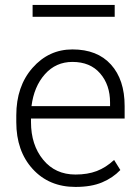

<svg xmlns="http://www.w3.org/2000/svg" viewBox="-20 -735 555 765"><path d="M280.8 9.8Q175.3 9.8 110.1 -61.8Q44.9 -133.3 44.9 -248.5V-275.4Q44.9 -391.1 109.6 -464.6Q174.3 -538.1 268.6 -538.1Q367.7 -538.1 422.1 -477.8Q476.6 -417.5 476.6 -312.5V-262.7H103.5V-248.5Q103.5 -157.7 151.9 -98.6Q200.2 -39.6 280.8 -39.6Q329.1 -39.6 365.5 -53.5Q401.9 -67.4 434.6 -97.7L459.5 -57.6Q429.7 -26.4 386.7 -8.3Q343.8 9.8 280.8 9.8ZM268.6 -488.3Q202.6 -488.3 158.9 -439.2Q115.2 -390.1 105.5 -312H418.5V-326.7Q418.5 -397 378.9 -442.6Q339.4 -488.3 268.6 -488.3ZM437 -668H109.9V-715.3H437Z"/></svg>

Font: Franko
Style: Light
Weight: 300
Designer: Google
Version: Version 1.200310; 2013